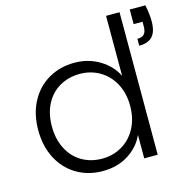

<svg xmlns="http://www.w3.org/2000/svg" viewBox="-109 -847 956 963"><g transform="rotate(-15 369.5 -366.0)"><path d="M310 -554Q382 -554 440 -519Q498 -484 525 -428V-740H595V0H525V-122Q500 -65 443 -28.5Q386 8 309 8Q234 8 174.5 -27Q115 -62 81.5 -126Q48 -190 48 -274Q48 -358 82 -421.5Q116 -485 175.5 -519.5Q235 -554 310 -554ZM729 -740Q739 -693 739 -655Q739 -601 716 -576.5Q693 -552 647 -552V-588Q672 -588 683 -600.5Q694 -613 694 -639V-664H648V-740ZM322 -493Q264 -493 218 -467Q172 -441 145.5 -391.5Q119 -342 119 -274Q119 -207 145.5 -156.5Q172 -106 218 -79.5Q264 -53 322 -53Q378 -53 424.5 -80Q471 -107 498 -157Q525 -207 525 -273Q525 -339 498 -389Q471 -439 424.5 -466Q378 -493 322 -493Z"/></g></svg>

Font: Poppins-Tabular Light
Style: Regular
Weight: 300
Designer: Ninad Kale (Devanagari), Jonny Pinhorn (Latin)
Foundry: Indian Type Foundry
Version: Version 4.004